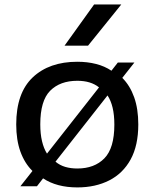

<svg xmlns="http://www.w3.org/2000/svg" viewBox="-20 -828 690 858"><path d="M526.5 -480Q561 -445.5 579.5 -393.5Q598 -341.5 598 -272Q598 -178 563.8 -115.5Q529.5 -53 468 -21.8Q406.5 9.5 325.5 9.5Q233.5 9.5 172.5 -31L145 4.5H71L125 -64Q90 -98.5 71.2 -150.5Q52.5 -202.5 52.5 -272Q52.5 -412.5 126.2 -482.2Q200 -552 325.5 -552Q370.5 -552 409 -542.2Q447.5 -532.5 478 -512L506.5 -548.5H580.5ZM325.5 -467Q248.5 -467 204.2 -422.5Q160 -378 160 -272.5Q160 -229.5 167.8 -197Q175.5 -164.5 190 -141.5L422.5 -437.5Q386 -467 325.5 -467ZM325.5 -75Q402 -75 446.5 -120.5Q491 -166 491 -271Q491 -314.5 483.2 -346.8Q475.5 -379 460.5 -401.5L228 -105.5Q247 -89.5 271.5 -82.2Q296 -75 325.5 -75ZM268.5 -624 400.5 -808H522L373.5 -624Z"/></svg>

Font: Encode Sans Expanded Medium
Style: Regular
Weight: 500
Width: 7
Designer: Multiple Designers
Foundry: Impallari Type
Version: Version 3.000; ttfautohint (v1.8.3) -l 8 -r 50 -G 200 -x 14 